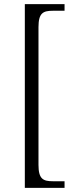

<svg xmlns="http://www.w3.org/2000/svg" viewBox="-20 -780 369 928"><path d="M100 128H292V96H236C189 96 166 86 166 17V-649C166 -718 189 -728 236 -728H292V-760H100Z"/></svg>

Font: Noto Serif Light
Style: Regular
Weight: 300
Designer: Monotype Design Team
Foundry: Monotype Imaging Inc.
Version: Version 2.013